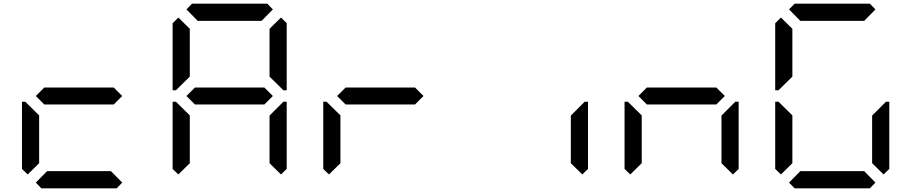

<svg xmlns="http://www.w3.org/2000/svg" viewBox="-20 -1020 4936 1040"><path d="M130 -75 99 -105V-469H117L130 -456L192 -395V-136ZM596 -546 642 -500 596 -454H220L174 -500L220 -546ZM642 -31 612 0H204L174 -31L235 -93H581Z M946 -75 915 -105V-469H933L946 -456L1008 -395V-136ZM946 -544 933 -531H915V-894L946 -925L1008 -864V-605ZM990 -969 1020 -1000H1428L1458 -969L1397 -907H1051ZM1412 -546 1458 -500 1412 -454H1036L990 -500L1036 -546ZM1502 -925 1533 -895V-531H1515L1502 -544L1440 -605V-864ZM1502 -456 1515 -469H1533V-105L1502 -75L1440 -136V-394Z M1762 -75 1731 -105V-469H1749L1762 -456L1824 -395V-136ZM2228 -546 2274 -500 2228 -454H1852L1806 -500L1852 -546Z M3134 -456 3147 -469H3165V-105L3134 -75L3072 -136V-394Z M3394 -75 3363 -105V-469H3381L3394 -456L3456 -395V-136ZM3860 -546 3906 -500 3860 -454H3484L3438 -500L3484 -546ZM3950 -456 3963 -469H3981V-105L3950 -75L3888 -136V-394Z M4210 -75 4179 -105V-469H4197L4210 -456L4272 -395V-136ZM4210 -544 4197 -531H4179V-894L4210 -925L4272 -864V-605ZM4254 -969 4284 -1000H4692L4722 -969L4661 -907H4315ZM4722 -31 4692 0H4284L4254 -31L4315 -93H4661ZM4766 -456 4779 -469H4797V-105L4766 -75L4704 -136V-394Z"/></svg>

Font: DSEG7 Classic Mini
Style: Regular
Weight: 400
Designer: Keshikan(Twitter:@keshinomi_88pro)
Version: Version 0.46